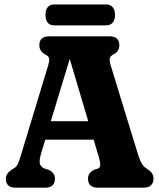

<svg xmlns="http://www.w3.org/2000/svg" viewBox="-20 -868 737 888"><path d="M234 -41.5Q234 0 188.5 0H52.5Q7 0 7 -41.5Q7 -64.5 32 -82L45 -90Q55.5 -96.5 61 -106.5Q66.5 -116.5 75.5 -146L202.5 -564.5Q209.5 -588.5 207 -598.2Q204.5 -608 190.5 -615.5Q162 -630 162 -658.5Q162 -700 207.5 -700H486.5Q532 -700 532 -658.5Q532 -630 503.5 -615.5Q490.5 -608.5 487.8 -598.8Q485 -589 492 -565.5L613.5 -169.5Q625.5 -128.5 635.5 -112Q645.5 -95.5 661.5 -86Q690 -69 690 -41.5Q690 -23 678.8 -11.5Q667.5 0 644.5 0H432.5Q387 0 387 -41.5Q387 -68.5 415 -82.5L434.5 -89Q442 -92.5 443.5 -103.2Q445 -114 436.5 -144L413 -222H189.5L171.5 -163Q160.5 -126.5 164.2 -111.5Q168 -96.5 184.5 -89L206.5 -82Q234 -68.5 234 -41.5ZM215 -307.5H388L302.5 -595.5ZM190.5 -799Q190.5 -847.5 232.5 -847.5H470Q489.5 -847.5 500.8 -835.2Q512 -823 512 -799Q512 -775 500.8 -762.8Q489.5 -750.5 470 -750.5H232.5Q190.5 -750.5 190.5 -799Z"/></svg>

Font: Fraunces 144pt S100
Style: Bold
Weight: 700
Version: Version 1.000; ttfautohint (v1.8.3)